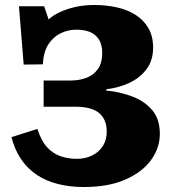

<svg xmlns="http://www.w3.org/2000/svg" viewBox="-20 -736 688 770"><path d="M316 14Q260 14 212.5 2Q165 -10 128 -34.5Q91 -59 65 -97Q39 -135 26 -186L130 -219Q145 -172 168.5 -146Q192 -120 223 -109.5Q254 -99 288 -99Q322 -99 349.5 -112.5Q377 -126 392.5 -150.5Q408 -175 408 -207Q408 -236 398.5 -255.5Q389 -275 372.5 -286.5Q356 -298 333 -303Q310 -308 284 -308H155V-413H261Q299 -413 328 -424.5Q357 -436 373.5 -460.5Q390 -485 390 -523Q390 -557 376.5 -578Q363 -599 340 -608Q317 -617 287 -617Q252 -617 222 -602Q192 -587 173 -556.5Q154 -526 152 -478L75 -477L56 -711H157L175 -658Q192 -674 219.5 -687Q247 -700 282 -708Q317 -716 358 -716Q406 -716 448.5 -706.5Q491 -697 523.5 -676.5Q556 -656 575 -623.5Q594 -591 594 -545Q594 -494 568 -459Q542 -424 499.5 -404Q457 -384 406 -378V-373Q466 -367 514.5 -347.5Q563 -328 592 -292.5Q621 -257 621 -199Q621 -143 586 -94.5Q551 -46 483 -16Q415 14 316 14Z"/></svg>

Font: Literata ExtraBold
Style: Regular
Weight: 800
Designer: Latin by Veronika Burian and Jose Scaglione. Greek by Irene Vlachou. Cyrillic by Vera Evstafieva.
Foundry: TypeTogether
Version: Version 3.103;gftools[0.9.29]